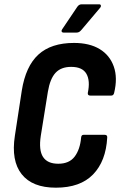

<svg xmlns="http://www.w3.org/2000/svg" viewBox="-20 -862 557 890"><path d="M239 8Q130 8 80.5 -54.5Q31 -117 49 -233L81 -442Q99 -555 158 -609Q217 -663 323 -663Q395 -663 442 -634.5Q489 -606 507.5 -553.5Q526 -501 509 -431Q506 -419 496 -419H398Q386 -419 387 -431Q399 -488 380.5 -520Q362 -552 310 -552Q263 -552 237.5 -524.5Q212 -497 202 -437L169 -232Q159 -166 179.5 -134.5Q200 -103 250 -103Q301 -103 326 -136Q351 -169 356 -224Q357 -237 367 -237H466Q478 -237 477 -224Q471 -115 411.5 -53.5Q352 8 239 8ZM274 -711Q268 -711 266 -715.5Q264 -720 268 -726L338 -830Q346 -842 358 -842H440Q446 -842 447.5 -837Q449 -832 445 -827L358 -724Q352 -717 347 -714Q342 -711 335 -711Z"/></svg>

Font: Sofia Sans Condensed ExtraBold
Style: Italic
Weight: 800
Italic angle: -9°
Version: Version 4.100